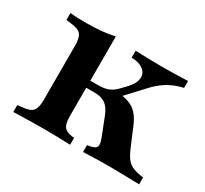

<svg xmlns="http://www.w3.org/2000/svg" viewBox="-97 -564 748 701"><g transform="rotate(30 277.5 -213.0)"><path d="M98.4 -208.1V-322.6Q98.4 -356.5 87.1 -369.4Q75.8 -382.3 43.5 -385.5L24.2 -387.9V-416.9Q42.7 -415.3 58.1 -414.9Q73.4 -414.5 91.1 -414.5Q126.6 -414.5 156 -417.3Q185.5 -420.2 210.5 -425.8V-416.9V-208.1ZM154.8 -2.4Q118.5 -2.4 88.3 -1.6Q58.1 -0.8 24.2 0V-29L45.2 -31.5Q75.8 -33.9 87.1 -46.8Q98.4 -59.7 98.4 -91.9V-208.1H210.5V-91.9Q210.5 -58.9 220.2 -46Q229.8 -33.1 255.6 -29.8L263.7 -29V0Q234.7 -0.8 209.3 -1.6Q183.9 -2.4 154.8 -2.4ZM317.7 -0.8V-29.8Q346.8 -33.1 353.6 -43.1Q360.5 -53.2 350.8 -78.2L320.2 -156.5Q308.1 -186.3 291.1 -198Q274.2 -209.7 245.2 -209.7H196.8V-239.5H244.4Q270.2 -239.5 287.5 -246.8Q304.8 -254 321.8 -272.6L341.1 -292.7Q357.3 -310.5 362.5 -327Q367.7 -343.5 362.1 -356.9Q356.5 -370.2 340.7 -378.6Q325 -387.1 299.2 -387.9V-416.9Q324.2 -416.1 351.6 -415.3Q379 -414.5 410.5 -414.5Q430.6 -414.5 447.6 -414.9Q464.5 -415.3 482.3 -415.7Q500 -416.1 520.2 -416.9V-387.9Q492.7 -381.5 471.8 -371.4Q450.8 -361.3 432.7 -346.4Q414.5 -331.5 395.2 -309.7L322.6 -231.5V-252.4Q354.8 -249.2 375 -239.9Q395.2 -230.6 409.7 -210.9Q424.2 -191.1 437.1 -156.5L461.3 -99.2Q471.8 -74.2 483.1 -60.1Q494.4 -46 511.3 -39.5Q528.2 -33.1 554 -29.8V-0.8Q527.4 -1.6 506.5 -2Q485.5 -2.4 467.7 -2.8Q450 -3.2 431.5 -3.2Q404.8 -3.2 379 -2.8Q353.2 -2.4 317.7 -0.8Z"/></g></svg>

Font: Playfair 5pt SemiExpanded Light
Style: Bold
Weight: 700
Version: Version 2.203